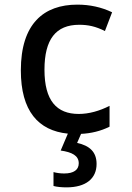

<svg xmlns="http://www.w3.org/2000/svg" viewBox="-20 -569 570 829"><path d="M267 240C351 240 397 202 397 139C397 87 367 60 313 48L330 9C373 7 415 -3 453 -22V-112C410 -90 364 -77 320 -77C225 -77 172 -134 172 -268C172 -399 221 -462 322 -462C361 -462 393 -455 433 -435L464 -516C418 -538 368 -549 314 -549C169 -549 70 -467 70 -265C70 -90 145 -5 273 8L242 81C291 88 320 103 320 136C320 164 299 180 257 180C242 180 225 178 211 174V234C225 238 247 240 267 240Z"/></svg>

Font: Noto Sans Mono Condensed Medium
Style: Regular
Weight: 500
Width: 3
Designer: Monotype Design Team
Foundry: Monotype Imaging Inc.
Version: Version 2.014